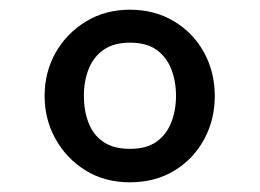

<svg xmlns="http://www.w3.org/2000/svg" viewBox="-20 -727 537 396"><path d="M248 -351Q196 -351 156.5 -375.5Q117 -400 94.5 -440.5Q72 -481 72 -529Q72 -578 94.5 -618Q117 -658 157 -682.5Q197 -707 248 -707Q299 -707 339 -683Q379 -659 401 -618.5Q423 -578 423 -529Q423 -480 401 -439.5Q379 -399 339.5 -375Q300 -351 248 -351ZM248 -420Q282 -420 302.5 -434.5Q323 -449 333 -474Q343 -499 343 -529Q343 -560 333 -585Q323 -610 302.5 -624.5Q282 -639 248 -639Q215 -639 194 -624.5Q173 -610 163 -585Q153 -560 153 -529Q153 -499 162.5 -474Q172 -449 193 -434.5Q214 -420 248 -420Z"/></svg>

Font: Hanken Grotesk
Style: Bold Italic
Weight: 700
Italic angle: -8°
Designer: Alfredo Marco Pradil
Foundry: Hanken Design Co.
Version: Version 3.013